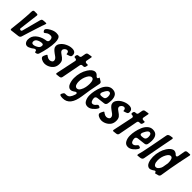

<svg xmlns="http://www.w3.org/2000/svg" viewBox="234 -2062 3627 3627"><g transform="rotate(45 2047.5 -249.0)"><path d="M136 -145V-141Q136 -130 144.5 -124.5Q153 -119 161 -119Q184 -119 190 -140L290 -516Q296 -542 318 -550Q335 -553 342 -554Q347 -555 356 -555.5Q365 -556 370 -556H378L396 -557H404Q418 -557 418 -546Q418 -540 414 -532Q412 -528 409.5 -519Q407 -510 406 -507Q394 -477 389 -463L312 -223Q302 -194 285.5 -138Q269 -82 260 -54Q248 -18 212 -13L40 8Q24 8 21 2.5Q18 -3 18 -19Q47 -247 58 -450V-466Q58 -476 59 -495.5Q60 -515 61 -524Q62 -540 71 -549.5Q80 -559 94 -559H159Q184 -559 184 -535Q184 -530 183 -529Z M463 7Q425 7 403.5 -23Q382 -53 382 -95Q382 -184 449 -242Q516 -300 612 -320Q622 -322 626 -322L649 -326Q689 -335 689 -380Q689 -451 631 -451Q580 -451 546 -424Q532 -414 522 -406Q515 -400 506 -400Q495 -400 485 -416Q473 -432 473 -445Q473 -456 482 -469.5Q491 -483 501 -490L506 -493L513 -500Q602 -563 679 -563Q698 -563 726 -558Q789 -542 789 -416Q789 -343 768.5 -240.5Q748 -138 721 -57Q707 -17 655 -17Q651 -17 649.5 -18Q648 -19 647 -21.5Q646 -24 646 -25V-27L645 -31V-33Q644 -34 644 -36V-39Q644 -41 643 -42Q641 -50 639 -53Q633 -64 617 -64Q610 -64 601 -60.5Q592 -57 586.5 -53Q581 -49 569 -40Q557 -31 551 -27Q497 7 463 7ZM480 -137Q480 -95 523 -95Q565 -95 620 -131Q657 -154 657 -203Q657 -234 623 -234Q575 -234 527.5 -209.5Q480 -185 480 -137Z M850 -148Q851 -147 853 -147L860 -143Q869 -137 881 -128Q913 -106 945 -106Q970 -106 993.5 -120.5Q1017 -135 1017 -162Q1017 -206 958 -243Q944 -255 926 -266Q885 -296 863.5 -322Q842 -348 842 -381Q842 -419 867 -452Q902 -503 967.5 -535Q1033 -567 1095 -567Q1194 -567 1194 -481Q1194 -453 1176.5 -441Q1159 -429 1121 -419Q1111 -413 1097 -413L1096 -414V-416L1094 -418V-423Q1094 -425 1093 -426V-429L1092 -435V-438Q1085 -478 1050 -478Q1026 -478 1003 -456Q980 -434 980 -410Q980 -384 1007 -362Q1011 -358 1020.5 -351.5Q1030 -345 1032 -343Q1086 -308 1109.5 -277Q1133 -246 1133 -190Q1133 -127 1103 -83Q1073 -41 1024.5 -16.5Q976 8 924 8Q885 8 845.5 -12.5Q806 -33 806 -63Q806 -75 823 -111.5Q840 -148 850 -148Z M1231 -8Q1216 -8 1216 -24Q1216 -32 1217 -34L1302 -438V-440L1303 -444Q1303 -477 1261 -477Q1251 -478 1247 -479Q1243 -480 1239.5 -484.5Q1236 -489 1236 -498Q1236 -519 1244 -535Q1248 -547 1261 -550L1272 -553Q1281 -553 1284 -554Q1297 -555 1304 -556Q1311 -557 1319.5 -565Q1328 -573 1330 -588L1344 -666Q1352 -699 1382 -705L1424 -712Q1426 -713 1429 -713L1448 -716Q1451 -716 1453 -717H1462Q1471 -717 1471 -705Q1471 -699 1470 -698L1452 -603V-601L1451 -598V-596Q1450 -594 1450 -588Q1450 -563 1477 -557Q1484 -556 1496 -556Q1500 -556 1505 -556.5Q1510 -557 1512 -557Q1528 -557 1528 -542Q1528 -534 1525 -525Q1523 -514 1520 -506Q1516 -491 1508 -484Q1500 -477 1491.5 -476Q1483 -475 1463 -475Q1427 -475 1421 -441L1348 -59Q1342 -21 1302 -16Q1251 -8 1231 -8Z M1847 -539Q1849 -541 1850 -541Q1854 -541 1855 -540Q1866 -534 1887 -521Q1908 -508 1917 -503Q1935 -492 1935 -468Q1935 -464 1933 -454Q1886 -234 1864 -59Q1824 228 1635 228Q1552 228 1552 201Q1552 188 1569 161Q1573 152 1579 146Q1589 133 1614 133L1626 134Q1655 134 1675.5 125Q1696 116 1710.5 96Q1725 76 1732.5 59.5Q1740 43 1751 12L1754 0Q1756 -10 1756 -13Q1756 -36 1734 -36Q1723 -36 1712 -27Q1699 -20 1688 -11Q1657 11 1625 11Q1595 11 1572 -9.5Q1549 -30 1537 -62.5Q1525 -95 1519 -128Q1513 -161 1513 -193Q1513 -350 1589 -468Q1650 -563 1719 -563Q1751 -563 1778 -536Q1791 -525 1797 -516Q1812 -505 1819 -505Q1837 -505 1843 -523L1845 -530V-532L1846 -535Q1846 -536 1847 -538ZM1690 -93Q1729 -93 1756 -138.5Q1783 -184 1792.5 -234Q1802 -284 1802 -327Q1802 -444 1743 -444Q1701 -444 1665 -378Q1623 -299 1623 -211Q1623 -192 1625.5 -174Q1628 -156 1635 -136.5Q1642 -117 1656 -105Q1670 -93 1690 -93Z M2074 8Q2011 8 1980.5 -46.5Q1950 -101 1950 -175Q1950 -230 1963 -293Q1976 -356 2001.5 -418Q2027 -480 2072.5 -521Q2118 -562 2176 -562Q2314 -562 2314 -396Q2314 -368 2310 -343Q2307 -317 2303 -301.5Q2299 -286 2286.5 -273.5Q2274 -261 2253 -259L2093 -240Q2074 -238 2060.5 -226Q2047 -214 2047 -194Q2047 -162 2058 -136Q2072 -96 2104 -96Q2144 -96 2178 -144H2179L2185 -150Q2186 -150 2186 -151H2187Q2197 -160 2205 -160Q2210 -160 2212 -159L2221 -156Q2223 -156 2227 -154Q2235 -152 2240 -149Q2251 -143 2251 -131Q2251 -126 2246 -114Q2217 -64 2170 -28Q2123 8 2074 8ZM2074 -350Q2074 -319 2110 -319Q2120 -319 2138 -321L2166 -325Q2218 -334 2218 -403Q2218 -483 2168 -483Q2138 -483 2106 -430Q2074 -377 2074 -350Z M2369 -148Q2370 -147 2372 -147L2379 -143Q2388 -137 2400 -128Q2432 -106 2464 -106Q2489 -106 2512.5 -120.5Q2536 -135 2536 -162Q2536 -206 2477 -243Q2463 -255 2445 -266Q2404 -296 2382.5 -322Q2361 -348 2361 -381Q2361 -419 2386 -452Q2421 -503 2486.5 -535Q2552 -567 2614 -567Q2713 -567 2713 -481Q2713 -453 2695.5 -441Q2678 -429 2640 -419Q2630 -413 2616 -413L2615 -414V-416L2613 -418V-423Q2613 -425 2612 -426V-429L2611 -435V-438Q2604 -478 2569 -478Q2545 -478 2522 -456Q2499 -434 2499 -410Q2499 -384 2526 -362Q2530 -358 2539.5 -351.5Q2549 -345 2551 -343Q2605 -308 2628.5 -277Q2652 -246 2652 -190Q2652 -127 2622 -83Q2592 -41 2543.5 -16.5Q2495 8 2443 8Q2404 8 2364.5 -12.5Q2325 -33 2325 -63Q2325 -75 2342 -111.5Q2359 -148 2369 -148Z M2750 -8Q2735 -8 2735 -24Q2735 -32 2736 -34L2821 -438V-440L2822 -444Q2822 -477 2780 -477Q2770 -478 2766 -479Q2762 -480 2758.5 -484.5Q2755 -489 2755 -498Q2755 -519 2763 -535Q2767 -547 2780 -550L2791 -553Q2800 -553 2803 -554Q2816 -555 2823 -556Q2830 -557 2838.5 -565Q2847 -573 2849 -588L2863 -666Q2871 -699 2901 -705L2943 -712Q2945 -713 2948 -713L2967 -716Q2970 -716 2972 -717H2981Q2990 -717 2990 -705Q2990 -699 2989 -698L2971 -603V-601L2970 -598V-596Q2969 -594 2969 -588Q2969 -563 2996 -557Q3003 -556 3015 -556Q3019 -556 3024 -556.5Q3029 -557 3031 -557Q3047 -557 3047 -542Q3047 -534 3044 -525Q3042 -514 3039 -506Q3035 -491 3027 -484Q3019 -477 3010.5 -476Q3002 -475 2982 -475Q2946 -475 2940 -441L2867 -59Q2861 -21 2821 -16Q2770 -8 2750 -8Z M3153 8Q3090 8 3059.5 -46.5Q3029 -101 3029 -175Q3029 -230 3042 -293Q3055 -356 3080.5 -418Q3106 -480 3151.5 -521Q3197 -562 3255 -562Q3393 -562 3393 -396Q3393 -368 3389 -343Q3386 -317 3382 -301.5Q3378 -286 3365.5 -273.5Q3353 -261 3332 -259L3172 -240Q3153 -238 3139.5 -226Q3126 -214 3126 -194Q3126 -162 3137 -136Q3151 -96 3183 -96Q3223 -96 3257 -144H3258L3264 -150Q3265 -150 3265 -151H3266Q3276 -160 3284 -160Q3289 -160 3291 -159L3300 -156Q3302 -156 3306 -154Q3314 -152 3319 -149Q3330 -143 3330 -131Q3330 -126 3325 -114Q3296 -64 3249 -28Q3202 8 3153 8ZM3153 -350Q3153 -319 3189 -319Q3199 -319 3217 -321L3245 -325Q3297 -334 3297 -403Q3297 -483 3247 -483Q3217 -483 3185 -430Q3153 -377 3153 -350Z M3398 -73Q3401 -82 3413 -131Q3448 -294 3499 -571Q3502 -586 3506 -609L3508 -619Q3512 -642 3515 -657Q3520 -681 3531 -690Q3542 -699 3567 -707Q3610 -716 3626 -716Q3641 -716 3641 -698Q3641 -690 3640 -688Q3632 -643 3597 -467Q3587 -414 3567.5 -309.5Q3548 -205 3538 -153Q3534 -138 3529.5 -107.5Q3525 -77 3521 -61Q3513 -18 3456 -13Q3432 -11 3421 -10L3400 -7Q3387 -7 3387 -21Q3387 -35 3398 -73Z M3864 -8V-13Q3861 -39 3839 -39Q3834 -39 3828 -36Q3824 -35 3818 -30Q3805 -23 3794 -14Q3756 8 3732 8Q3701 8 3678 -12.5Q3655 -33 3643 -65.5Q3631 -98 3625.5 -131.5Q3620 -165 3620 -197Q3620 -353 3696 -472Q3758 -566 3825 -566Q3851 -566 3881 -544L3899 -526Q3913 -516 3921 -516Q3941 -516 3949 -546L3973 -684Q3979 -716 4011 -721Q4049 -726 4082 -726Q4095 -726 4095 -712Q4095 -711 4094.5 -707.5Q4094 -704 4094 -702Q4041 -459 4009 -277Q4005 -253 3993 -177.5Q3981 -102 3974 -61Q3970 -37 3948 -25Q3939 -21 3897 -11L3881 -7Q3867 -5 3866 -5Q3864 -7 3864 -8ZM3796 -96Q3827 -96 3854 -129.5Q3881 -163 3888 -196Q3891 -216 3898 -253.5Q3905 -291 3908 -311V-320Q3908 -448 3850 -448Q3808 -448 3772 -382Q3730 -306 3730 -215Q3730 -188 3734.5 -164Q3739 -140 3754.5 -118Q3770 -96 3796 -96Z"/></g></svg>

Font: Bangerz Fix
Style: Regular
Weight: 400
Designer: vernon adams
Foundry: Vernon Adams
Version: Version 2.10;December 28, 2023;FontCreator 13.0.0.2683 64-bi